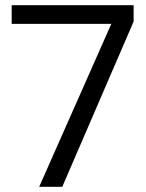

<svg xmlns="http://www.w3.org/2000/svg" viewBox="-20 -720 563 740"><path d="M131 0 409 -628H25V-700H495V-637L220 0Z"/></svg>

Font: DM Sans 9pt 36pt
Style: Regular
Weight: 400
Version: Version 4.004;gftools[0.9.30]